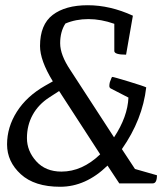

<svg xmlns="http://www.w3.org/2000/svg" viewBox="-20 -701 620 734"><path d="M230 -611Q210 -580 210 -535.5Q210 -491 249 -433L416 -176Q468 -255 471 -328L403 -363Q398 -366 398 -372.5Q398 -379 400 -387Q407 -407 409 -407Q414 -407 471.5 -389.5Q529 -372 539 -367Q525 -244 446 -131L496 -55L580 -31Q580 0 564 0H436L391 -68Q308 13 210 13Q112 13 59.5 -35Q7 -83 7 -149Q7 -215 44.5 -274Q82 -333 152 -373L182 -390Q133 -470 133 -525Q133 -607 181.5 -644Q230 -681 315.5 -681Q401 -681 488 -641L462 -492Q417 -492 417 -506V-610Q366 -628 318 -628Q270 -628 230 -611ZM215 -45Q294 -45 363 -111L206 -353L169 -329Q127 -302 105 -262Q83 -222 83 -173Q83 -124 118.5 -84.5Q154 -45 215 -45Z"/></svg>

Font: Mate
Style: Regular
Weight: 400
Designer: Eduardo Rodriguez Tunni
Foundry: Eduardo Rodriguez Tunni
Version: Version 1.002